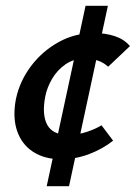

<svg xmlns="http://www.w3.org/2000/svg" viewBox="-20 -542 468 662"><path d="M190 7Q133 7 93.5 -19Q54 -45 38.5 -92Q23 -139 35 -201Q48 -262 86.5 -313.5Q125 -365 181.5 -396.5Q238 -428 304 -428Q345 -428 377 -417Q409 -406 428 -383L353 -312Q335 -328 314.5 -334Q294 -340 273 -340Q234 -340 205.5 -320Q177 -300 159.5 -270Q142 -240 136 -209Q124 -146 143 -111.5Q162 -77 214 -77Q248 -77 278.5 -87Q309 -97 330 -110L370 -57Q335 -29 288 -11Q241 7 190 7ZM141 100 275 -522H352L218 100Z"/></svg>

Font: Ysabeau
Style: Bold Italic
Weight: 700
Italic angle: -12°
Designer: Christian Thalmann (Catharsis Fonts)
Version: Version 2.002